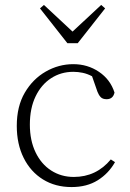

<svg xmlns="http://www.w3.org/2000/svg" viewBox="-20 -745 527 778"><path d="M270 13Q204 13 154 -18Q104 -49 76 -105Q48 -161 48 -235Q48 -314 80.5 -369.5Q113 -425 165.5 -455Q218 -485 277 -485Q335 -485 381 -454Q427 -423 444 -370Q438 -343 412 -343Q396 -343 388 -351.5Q380 -360 375 -373L353 -436Q334 -446 315 -450Q296 -454 277 -454Q227 -454 187 -428Q147 -402 124 -354Q101 -306 101 -240Q101 -176 124 -128Q147 -80 187.5 -54Q228 -28 279 -28Q370 -28 429 -99L446 -88Q420 -42 376 -14.5Q332 13 270 13ZM158 -725 274 -617 390 -725 406 -711 295 -570H253L142 -711Z"/></svg>

Font: Source Serif Pro Light
Style: Regular
Weight: 300
Designer: Frank Grießhammer
Foundry: Adobe Systems Incorporated
Version: Version 3.001;hotconv 1.0.111;makeotfexe 2.5.65597